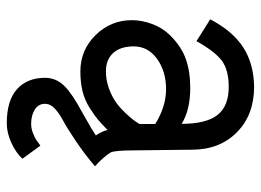

<svg xmlns="http://www.w3.org/2000/svg" viewBox="-120 -422 759 558"><g transform="rotate(90 259.0 -142.5)"><path d="M462.9 -39.6Q426.8 -8.8 388.4 16.8Q350.1 42.5 329.3 53.5Q308.6 64.5 294.9 77.4Q281.2 90.3 281.2 105.5Q281.2 125 298.1 135.5Q314.9 146 339.8 146Q353 146 366.5 140.6Q379.9 135.3 385.3 131.6Q390.6 127.9 402.8 119.1L440.9 171.4Q423.8 189.9 394.8 203.4Q365.7 216.8 337.9 216.8Q271.5 216.8 238.5 187Q205.6 157.2 205.6 105.5Q205.6 85 215.1 68.1Q224.6 51.3 243.2 37.1Q261.7 22.9 280.5 12Q299.3 1 327.1 -14.4Q355 -29.8 373 -42Q359.9 -62 357.4 -76.2Q337.9 -57.1 326.2 -47.4Q314.5 -37.6 292.5 -23.7Q270.5 -9.8 244.6 -3.4Q218.8 2.9 187 2.9Q125 2.9 81.5 -41.3Q38.1 -85.4 38.1 -147Q38.1 -175.8 49.3 -205.8Q60.5 -235.8 81.5 -257.3Q114.3 -290.5 150.9 -303.5Q187.5 -316.4 234.9 -316.4Q298.8 -316.4 339.4 -291.5Q339.4 -362.8 313.7 -395.5Q288.1 -428.2 232.4 -428.2Q183.1 -428.2 156.2 -408.4Q129.4 -388.7 99.1 -334.5L35.6 -374.5Q70.3 -440.4 117.7 -470.7Q165 -501 231.4 -502Q313.5 -502 364 -451.9Q414.6 -401.9 414.6 -320.8L416.5 -155.3Q416.5 -95.2 422.9 -84.5Q427.7 -76.2 440.4 -61.8Q453.1 -47.4 462.9 -39.6ZM114.3 -151.9Q114.3 -113.8 133.5 -92.5Q152.8 -71.3 187 -71.3Q211.9 -71.3 235.6 -79.8Q259.3 -88.4 275.1 -99.4Q291 -110.4 305.9 -126Q320.8 -141.6 327.4 -150.4Q334 -159.2 339.8 -168.5V-214.8Q289.1 -246.1 238.8 -246.1Q187 -246.1 150.6 -220Q114.3 -193.8 114.3 -151.9Z"/></g></svg>

Font: FantasqueSansM Nerd Font
Style: Regular
Weight: 400
Monospace: yes
Designer: Jany Belluz
Version: Version 1.8.0 ; ttfautohint (v1.8.2);Nerd Fonts 3.4.0